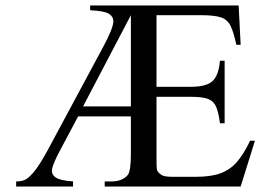

<svg xmlns="http://www.w3.org/2000/svg" viewBox="-20 -682 991 702"><path d="M912.1 -167.5 859.9 0H362.8V-18.6H386.7Q427.7 -18.6 447.3 -42.5Q458.5 -56.6 458.5 -117.7V-256.3H265.6L205.1 -142.6Q177.7 -92.3 171.4 -68.6Q165 -44.9 184.6 -32.7Q200.2 -22 247.1 -18.6V0H39.1V-18.6Q62.5 -18.6 75.7 -26.9Q89.8 -35.6 108.2 -58.8Q126.5 -82 154.8 -133.8L356.9 -509.8Q394.5 -579.6 394.5 -604.5Q394.5 -621.1 378.2 -631.6Q361.8 -642.1 309.6 -644.5V-662.1H852.5L859.9 -518.1H844.2Q834.5 -563 823.5 -586.4Q812.5 -609.9 788.6 -618.2Q764.6 -626.5 714.8 -626.5H552.2V-364.7H678.2Q735.4 -364.7 757.6 -386Q779.8 -407.2 784.2 -460H801.3V-231.4H784.2Q779.3 -270 770.5 -291Q761.7 -312 741 -320.1Q720.2 -328.1 678.2 -328.1H552.2V-108.4Q552.2 -88.9 552.5 -75Q552.7 -61 556.2 -56.2Q560.1 -49.3 570.1 -42.5Q580.1 -35.6 608.9 -35.6H697.3Q752.9 -35.6 788.1 -49.1Q823.2 -62.5 847.7 -91.6Q872.1 -120.6 894.5 -167.5ZM458.5 -293V-626.5L283.7 -293Z"/></svg>

Font: BabelStone Englisc
Style: Regular
Weight: 400
Designer: Andrew West
Foundry: BabelStone
Version: Version 1.000 June 24, 2023